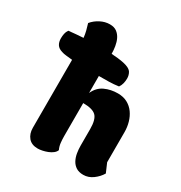

<svg xmlns="http://www.w3.org/2000/svg" viewBox="-166 -821 884 939"><g transform="rotate(30 276.0 -351.5)"><path d="M263 -118Q263 -100 265 -81Q267 -62 275 -45Q271 -34 260 -25.5Q249 -17 235 -11.5Q221 -6 206.5 -3Q192 0 181 0Q146 0 128 -21.5Q110 -43 110 -76V-460Q92 -462 76 -463.5Q60 -465 49 -469Q28 -475 19 -489Q10 -503 10 -524Q10 -537 12.5 -550Q15 -563 23 -574Q43 -576 64 -578Q85 -580 105 -581Q103 -600 98.5 -618Q94 -636 88 -655Q105 -676 131 -689.5Q157 -703 184 -703Q209 -703 224 -691.5Q239 -680 247.5 -662.5Q256 -645 259.5 -623.5Q263 -602 263 -582Q281 -581 299 -579Q317 -577 333.5 -573.5Q350 -570 362 -564Q374 -558 380 -549Q389 -534 389 -515Q389 -501 385.5 -487Q382 -473 374 -462Q347 -458 319 -457.5Q291 -457 263 -457V-361Q280 -399 313.5 -414.5Q347 -430 387 -430Q418 -430 441 -417.5Q464 -405 479 -384Q494 -363 501.5 -336.5Q509 -310 509 -282V-112L531 -61Q517 -37 492 -18.5Q467 0 438 0Q413 0 397 -10.5Q381 -21 372 -38Q363 -55 359.5 -76Q356 -97 356 -118V-211Q356 -265 336 -284.5Q316 -304 263 -304Z"/></g></svg>

Font: Chela One Cyrilic
Style: Regular
Weight: 400
Designer: Miguel Hernandez
Foundry: LatinoType
Version: Version 1.001